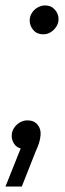

<svg xmlns="http://www.w3.org/2000/svg" viewBox="-39 -539 239 705"><path d="M-19 146 37 6Q21 2 12.5 -11.5Q4 -25 4 -40Q4 -56 12.5 -69Q21 -82 34 -89.5Q47 -97 62 -97Q86 -97 99 -81Q112 -65 110 -43Q109 -28 104 -13Q99 2 92 17L41 146ZM120 -413Q97 -413 83.5 -428.5Q70 -444 70 -464Q70 -479 78.5 -492Q87 -505 100 -512Q113 -519 127 -519Q149 -519 162.5 -503.5Q176 -488 176 -469Q176 -454 168 -441.5Q160 -429 147.5 -421Q135 -413 120 -413Z"/></svg>

Font: MuseoModerno Thin Light
Style: Italic
Weight: 300
Italic angle: -9°
Version: Version 1.003